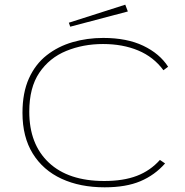

<svg xmlns="http://www.w3.org/2000/svg" viewBox="-20 -790 790 820"><path d="M427 10Q322 10 243 -26.5Q164 -63 120 -134Q76 -205 76 -308Q76 -394 103.5 -455Q131 -516 179.5 -554Q228 -592 290 -610Q352 -628 421 -628Q522 -628 592 -594.5Q662 -561 698 -505L678 -490Q636 -547 570 -574.5Q504 -602 420 -602Q335 -602 263 -572.5Q191 -543 148 -479.5Q105 -416 105 -313Q105 -174 188.5 -95.5Q272 -17 425 -17Q507 -17 564.5 -39Q622 -61 663 -107L685 -92Q641 -42 579.5 -16Q518 10 427 10ZM280 -676 274 -693 515 -770 526 -741Z"/></svg>

Font: Inconsolata ExtraExpanded ExtraLight
Style: Regular
Weight: 200
Width: 8
Monospace: yes
Designer: Raph Levien, Cyreal, Brenton Simpson
Foundry: Raph Levien, Cyreal, Google
Version: Version 3.100; ttfautohint (v1.8.4.7-5d5b)